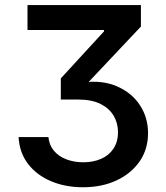

<svg xmlns="http://www.w3.org/2000/svg" viewBox="-20 -748 672 777"><path d="M315.9 9.8Q244.1 9.8 186 -14.9Q127.9 -39.6 93.3 -85Q58.6 -130.4 55.2 -193.4H175.8Q179.2 -160.6 198.2 -137.9Q217.3 -115.2 248.3 -103.3Q279.3 -91.3 316.9 -91.3Q357.4 -91.3 389.2 -105.2Q420.9 -119.1 439.2 -146.5Q457.5 -173.8 457.5 -213.4Q457.5 -249 440.4 -278.8Q423.3 -308.6 387.7 -326.9Q352.1 -345.2 294.9 -345.2H226.1V-430.7L400.9 -621.1V-626.5H91.3V-727.5H550.3V-640.6L315.4 -391.6V-414.6Q396 -424.3 455.1 -397.9Q514.2 -371.6 546.6 -321.8Q579.1 -272 579.1 -209Q579.1 -144 544.9 -94.7Q510.7 -45.4 451.4 -17.8Q392.1 9.8 315.9 9.8Z"/></svg>

Font: Inter
Style: 540
Weight: 540
Designer: Rasmus Andersson
Foundry: rsms
Version: Version 4.001;git-66647c0bb